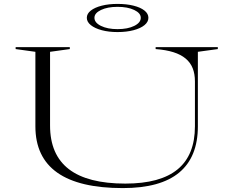

<svg xmlns="http://www.w3.org/2000/svg" viewBox="-20 -949 1180 982"><path d="M608 13Q385 13 273 -66Q161 -145 161 -303V-684L60 -698V-708H337V-698L236 -684V-307Q236 -158 332 -84Q428 -10 621 -10Q800 -10 888.5 -83Q977 -156 977 -303V-532Q977 -571 965.5 -600Q954 -629 929.5 -649.5Q905 -670 867 -682Q829 -694 776 -698V-708H1094V-698L992 -684V-303Q992 -146 896.5 -66.5Q801 13 608 13ZM581 -929Q627 -929 663 -920Q699 -911 719 -895Q739 -879 739 -858Q739 -837 719 -820.5Q699 -804 663 -794.5Q627 -785 581 -785Q536 -785 500.5 -794.5Q465 -804 444.5 -820.5Q424 -837 424 -858Q424 -879 444.5 -895Q465 -911 500.5 -920Q536 -929 581 -929ZM581 -914Q530 -914 496.5 -898Q463 -882 463 -858Q463 -833 496.5 -816.5Q530 -800 581 -800Q633 -800 666.5 -816.5Q700 -833 700 -858Q700 -882 666.5 -898Q633 -914 581 -914Z"/></svg>

Font: Kalnia Expanded ExtraLight
Style: Regular
Weight: 250
Width: 7
Designer: Frida Medrano
Foundry: Frida Medrano
Version: Version 1.105